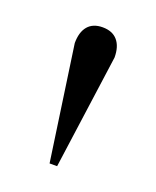

<svg xmlns="http://www.w3.org/2000/svg" viewBox="-71 -760 312 385"><g transform="rotate(20 85.5 -567.5)"><path d="M94.2 -420.9H78.1L43 -665Q43 -688.5 53.7 -701.2Q64.5 -713.9 85 -713.9Q106 -713.9 116.9 -701.2Q127.9 -688.5 127.9 -665Z"/></g></svg>

Font: Charis SIL Cyr
Style: Regular
Weight: 400
Foundry: SIL International
Version: Version 5.000